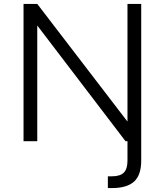

<svg xmlns="http://www.w3.org/2000/svg" viewBox="-20 -720 840 979"><path d="M530 179H550Q593 179 611.5 160Q630 141 630 99V0H620L170 -590V0H100V-700H170L630 -100V-700H700V99Q700 173 663.5 206Q627 239 550 239H530Z"/></svg>

Font: Goli Light
Style: Regular
Weight: 300
Designer: jaikishan Patel
Foundry: MagicType
Version: Version 1.000